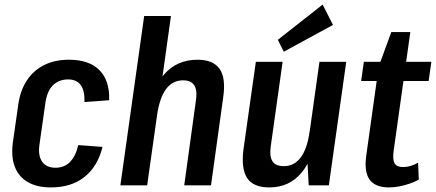

<svg xmlns="http://www.w3.org/2000/svg" viewBox="-20 -810 1905 839"><path d="M202 9Q142 9 102 -14Q62 -37 45 -80.5Q28 -124 36 -186L60 -354Q69 -416 98 -459.5Q127 -503 173.5 -526Q220 -549 281 -549Q370 -549 415 -503Q460 -457 457 -372L349 -364Q351 -413 333 -438Q315 -463 277 -463Q251 -463 230 -451.5Q209 -440 196.5 -418Q184 -396 179 -365L152 -175Q146 -129 164.5 -103Q183 -77 223 -77Q261 -77 286 -102.5Q311 -128 322 -176L428 -168Q407 -83 349.5 -37Q292 9 202 9Z M836 -370Q843 -415 829 -437Q815 -459 780 -459Q734 -459 705.5 -420.5Q677 -382 666 -305L614 -236L622 -289Q640 -418 696 -483.5Q752 -549 843 -549Q912 -549 940 -508.5Q968 -468 955 -382L902 0H785ZM610 -740H727L676 -375L623 0H506Z M1163 -170Q1157 -127 1170.5 -105.5Q1184 -84 1220 -84Q1266 -84 1294.5 -122.5Q1323 -161 1333 -236L1378 -304L1371 -251Q1353 -123 1299 -57Q1245 9 1157 9Q1087 9 1060 -32Q1033 -73 1044 -158L1098 -540H1215ZM1417 0H1329L1321 -148L1376 -540H1493ZM1435 -701 1220 -584 1194 -636 1390 -790Z M1680 9Q1619 9 1594.5 -26Q1570 -61 1581 -134L1635 -520L1690 -670H1773L1700 -150Q1695 -112 1704.5 -96Q1714 -80 1742 -80Q1758 -80 1774.5 -85Q1791 -90 1807 -99L1810 -25Q1792 -15 1770 -7.5Q1748 0 1725 4.5Q1702 9 1680 9ZM1570 -540H1865L1853 -456H1558Z"/></svg>

Font: Pathway Extreme Condensed SemiBold
Style: Italic
Weight: 600
Width: 3
Italic angle: -8°
Version: Version 1.001;gftools[0.9.26]